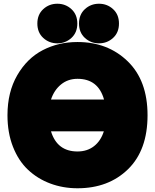

<svg xmlns="http://www.w3.org/2000/svg" viewBox="-20 -964 830 1028"><path d="M770 -347Q770 -160 665.5 -58Q561 44 395 44Q317 44 249 18.5Q181 -7 130 -55Q79 -103 49.5 -178Q20 -253 20 -347Q20 -471 72.5 -561.5Q125 -652 209 -695.5Q293 -739 395 -739Q557 -739 663.5 -636Q770 -533 770 -347ZM395 -153Q447 -153 483.5 -181.5Q520 -210 536 -261H253Q286 -153 395 -153ZM395 -542Q344 -542 307 -512Q270 -482 253 -431H537Q506 -542 395 -542ZM362.5 -915Q394 -886 394 -838Q394 -790 362.5 -761Q331 -732 287 -732Q243 -732 211.5 -761Q180 -790 180 -838Q180 -886 211.5 -915Q243 -944 287 -944Q331 -944 362.5 -915ZM585.5 -915Q617 -886 617 -838Q617 -790 585.5 -761Q554 -732 510 -732Q466 -732 434.5 -761Q403 -790 403 -838Q403 -886 434.5 -915Q466 -944 510 -944Q554 -944 585.5 -915Z"/></svg>

Font: Repo
Style: ExtraBlack
Weight: 1000
Designer: Stefan Peev
Foundry: Context Ltd
Version: Version 001.000